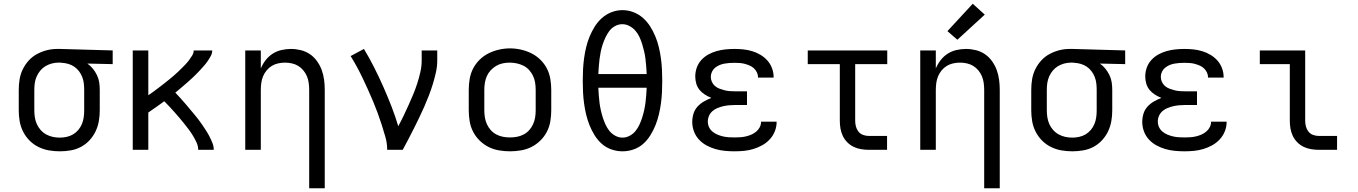

<svg xmlns="http://www.w3.org/2000/svg" viewBox="-20 -799 7240 1024"><path d="M299 8Q270 8 241 3Q212 -2 185.5 -15Q159 -28 138 -49Q117 -70 103.5 -96.5Q90 -123 85 -152Q80 -181 80 -210V-320Q80 -348 84.5 -376Q89 -404 101.5 -429.5Q114 -455 133 -476Q152 -497 177 -510.5Q202 -524 229 -531Q256 -538 285 -538Q288 -538 292 -538Q296 -538 300 -538L581 -530V-457L446 -460Q462 -449 475 -433Q488 -417 497 -398.5Q506 -380 509 -360Q512 -340 512 -320V-210Q512 -181 507 -152.5Q502 -124 489.5 -98Q477 -72 457 -50.5Q437 -29 411.5 -15.5Q386 -2 357 3Q328 8 299 8ZM299 -65Q317 -65 335.5 -69Q354 -73 370 -82.5Q386 -92 398 -106.5Q410 -121 417 -138Q424 -155 426.5 -173.5Q429 -192 429 -210V-320Q429 -337 427 -354.5Q425 -372 418.5 -388.5Q412 -405 401.5 -419Q391 -433 376.5 -443Q362 -453 345 -458Q328 -463 311 -464L300 -465Q298 -465 295.5 -465Q293 -465 291 -465Q273 -465 255 -460Q237 -455 221.5 -445.5Q206 -436 194.5 -422Q183 -408 175.5 -391Q168 -374 165.5 -356Q163 -338 163 -320V-210Q163 -191 166 -172.5Q169 -154 176.5 -137Q184 -120 197 -105.5Q210 -91 226.5 -82Q243 -73 261.5 -69Q280 -65 299 -65Z M688 0V-530H771V-291Q783 -299 794.5 -307.5Q806 -316 817.5 -324.5Q829 -333 840.5 -342Q852 -351 863.5 -360Q875 -369 886 -378Q897 -387 908 -396.5Q919 -406 929.5 -416Q940 -426 950 -436Q960 -446 970 -456.5Q980 -467 988.5 -478.5Q997 -490 1005 -503Q1013 -516 1013 -530H1112Q1112 -515 1104.5 -501Q1097 -487 1088.5 -474.5Q1080 -462 1070 -450.5Q1060 -439 1050 -428Q1040 -417 1029 -406Q1018 -395 1007 -384.5Q996 -374 984.5 -364Q973 -354 961.5 -344Q950 -334 938.5 -324.5Q927 -315 915 -305Q928 -291 940.5 -277.5Q953 -264 965 -250Q977 -236 989 -221.5Q1001 -207 1013 -193Q1025 -179 1036.5 -164Q1048 -149 1058.5 -133.5Q1069 -118 1079 -102.5Q1089 -87 1097.5 -70.5Q1106 -54 1113 -36.5Q1120 -19 1120 0H1037Q1037 -20 1028.5 -38.5Q1020 -57 1009.5 -74.5Q999 -92 987 -108Q975 -124 962.5 -139.5Q950 -155 937 -170.5Q924 -186 910.5 -201Q897 -216 883.5 -230.5Q870 -245 856 -259Q835 -244 813.5 -228.5Q792 -213 771 -199V0Z M1629 205V-320Q1629 -338 1626.5 -356.5Q1624 -375 1617 -392Q1610 -409 1598 -423.5Q1586 -438 1570.5 -447.5Q1555 -457 1536.5 -461Q1518 -465 1500 -465Q1482 -465 1463.5 -461Q1445 -457 1429.5 -447.5Q1414 -438 1402 -423.5Q1390 -409 1383 -392Q1376 -375 1373.5 -356.5Q1371 -338 1371 -320V0H1288V-530H1371V-434Q1381 -458 1397 -478.5Q1413 -499 1434 -512.5Q1455 -526 1480.5 -532Q1506 -538 1532 -538Q1558 -538 1584.5 -531.5Q1611 -525 1633 -510Q1655 -495 1671 -472.5Q1687 -450 1696 -425Q1705 -400 1708.5 -373.5Q1712 -347 1712 -320V205Z M2045 0Q2045 -34 2036 -66.5Q2027 -99 2016.5 -131.5Q2006 -164 1994.5 -195.5Q1983 -227 1970 -258Q1957 -289 1943 -320Q1929 -351 1914.5 -381.5Q1900 -412 1884 -441.5Q1868 -471 1850 -500L1921 -538Q1950 -490 1975.5 -439.5Q2001 -389 2024 -337Q2047 -285 2067.5 -232.5Q2088 -180 2104 -126Q2119 -153 2132.5 -181.5Q2146 -210 2159 -238.5Q2172 -267 2184 -296Q2196 -325 2205.5 -354.5Q2215 -384 2222 -415Q2229 -446 2229 -477V-530H2312V-477Q2312 -445 2305 -413.5Q2298 -382 2288.5 -351Q2279 -320 2267.5 -290Q2256 -260 2243 -230.5Q2230 -201 2216 -172Q2202 -143 2187.5 -114Q2173 -85 2158 -56.5Q2143 -28 2128 0Z M2700 8Q2671 8 2641.5 3Q2612 -2 2586 -15Q2560 -28 2538.5 -49Q2517 -70 2503.5 -96Q2490 -122 2485 -151.5Q2480 -181 2480 -210V-320Q2480 -349 2485 -378.5Q2490 -408 2503.5 -434Q2517 -460 2538.5 -481Q2560 -502 2586.5 -515Q2613 -528 2642 -534.5Q2671 -541 2700 -541Q2729 -541 2758 -534.5Q2787 -528 2813.5 -515Q2840 -502 2861.5 -481Q2883 -460 2896.5 -434Q2910 -408 2915 -378.5Q2920 -349 2920 -320V-210Q2920 -181 2915 -151.5Q2910 -122 2896.5 -96Q2883 -70 2861.5 -49Q2840 -28 2814 -15Q2788 -2 2758.5 3Q2729 8 2700 8ZM2700 -66Q2719 -66 2737.5 -69.5Q2756 -73 2773 -82Q2790 -91 2802.5 -105Q2815 -119 2823 -136.5Q2831 -154 2834 -172.5Q2837 -191 2837 -210V-320Q2837 -339 2834 -358Q2831 -377 2823 -394Q2815 -411 2802 -425.5Q2789 -440 2772 -448.5Q2755 -457 2736 -461Q2717 -465 2698 -465Q2679 -465 2660.5 -461Q2642 -457 2626 -447.5Q2610 -438 2597 -424Q2584 -410 2576.5 -393Q2569 -376 2566 -357.5Q2563 -339 2563 -320V-210Q2563 -191 2566 -172.5Q2569 -154 2577 -136.5Q2585 -119 2597.5 -105Q2610 -91 2627 -82Q2644 -73 2662.5 -69.5Q2681 -66 2700 -66Z M3300 8Q3270 8 3241 -2Q3212 -12 3189.5 -32Q3167 -52 3151 -78Q3135 -104 3124 -131.5Q3113 -159 3106 -188.5Q3099 -218 3095 -247.5Q3091 -277 3089.5 -307Q3088 -337 3088 -368Q3088 -398 3089.5 -428Q3091 -458 3095 -487.5Q3099 -517 3106 -546.5Q3113 -576 3124.5 -604Q3136 -632 3152 -657.5Q3168 -683 3190.5 -703Q3213 -723 3241.5 -734Q3270 -745 3300 -745Q3330 -745 3358.5 -734Q3387 -723 3409.5 -703Q3432 -683 3448 -657.5Q3464 -632 3475.5 -604Q3487 -576 3494 -546.5Q3501 -517 3505 -487.5Q3509 -458 3510.5 -428Q3512 -398 3512 -367Q3512 -337 3510.5 -307Q3509 -277 3505 -247.5Q3501 -218 3494 -188.5Q3487 -159 3476 -131.5Q3465 -104 3449 -78Q3433 -52 3410.5 -32Q3388 -12 3359 -2Q3330 8 3300 8ZM3171 -404H3429Q3428 -424 3426.5 -444.5Q3425 -465 3422.5 -485Q3420 -505 3415.5 -524.5Q3411 -544 3405 -563.5Q3399 -583 3390.5 -601.5Q3382 -620 3369 -635Q3356 -650 3337.5 -660Q3319 -670 3299 -670Q3279 -670 3260.5 -660Q3242 -650 3230 -634Q3218 -618 3209.5 -600Q3201 -582 3194.5 -562.5Q3188 -543 3184 -523.5Q3180 -504 3177.5 -484Q3175 -464 3173.5 -444Q3172 -424 3171 -404ZM3300 -65Q3320 -65 3338.5 -75Q3357 -85 3369.5 -100.5Q3382 -116 3390.5 -134.5Q3399 -153 3405 -172Q3411 -191 3415.5 -211Q3420 -231 3422.5 -250.5Q3425 -270 3426.5 -290.5Q3428 -311 3429 -331H3171Q3172 -311 3173.5 -290.5Q3175 -270 3177.5 -250.5Q3180 -231 3184.5 -211Q3189 -191 3195 -172Q3201 -153 3209.5 -134.5Q3218 -116 3230.5 -100.5Q3243 -85 3261.5 -75Q3280 -65 3300 -65Z M3897 8Q3872 8 3846 5.5Q3820 3 3795.5 -4Q3771 -11 3748 -23.5Q3725 -36 3707.5 -55Q3690 -74 3681 -98.5Q3672 -123 3672 -149Q3672 -171 3678.5 -192.5Q3685 -214 3700 -230.5Q3715 -247 3734.5 -258Q3754 -269 3774 -277Q3756 -284 3739.5 -294.5Q3723 -305 3711 -319.5Q3699 -334 3693.5 -353Q3688 -372 3688 -391Q3688 -415 3696 -438Q3704 -461 3720.5 -479Q3737 -497 3758 -508.5Q3779 -520 3802 -526.5Q3825 -533 3849 -535.5Q3873 -538 3897 -538Q3921 -538 3945 -535.5Q3969 -533 3992 -526Q4015 -519 4036 -506.5Q4057 -494 4073 -476Q4089 -458 4097.5 -435Q4106 -412 4106 -388Q4106 -387 4106 -386Q4106 -385 4106 -385H4023Q4023 -385 4023 -385.5Q4023 -386 4023 -386Q4023 -400 4017 -412.5Q4011 -425 4001 -434.5Q3991 -444 3978 -449.5Q3965 -455 3952 -458.5Q3939 -462 3925 -463Q3911 -464 3897 -464Q3883 -464 3869.5 -463Q3856 -462 3842.5 -459.5Q3829 -457 3816.5 -451.5Q3804 -446 3793.5 -437.5Q3783 -429 3777 -416Q3771 -403 3771 -390V-389Q3771 -375 3777 -362Q3783 -349 3793.5 -340Q3804 -331 3817.5 -326Q3831 -321 3844.5 -317.5Q3858 -314 3872 -313Q3886 -312 3900 -312H3964V-239H3900Q3884 -239 3868 -237.5Q3852 -236 3837 -232.5Q3822 -229 3807 -223Q3792 -217 3780 -206.5Q3768 -196 3761.5 -181.5Q3755 -167 3755 -151Q3755 -135 3761.5 -121Q3768 -107 3780 -97Q3792 -87 3806.5 -81Q3821 -75 3836 -71.5Q3851 -68 3866.5 -67Q3882 -66 3897 -66Q3913 -66 3928 -67Q3943 -68 3958 -71.5Q3973 -75 3987 -81Q4001 -87 4013 -97Q4025 -107 4032 -120.5Q4039 -134 4039 -150H4122Q4122 -150 4122 -149.5Q4122 -149 4122 -149Q4122 -123 4112.5 -99Q4103 -75 4085.5 -56Q4068 -37 4045.5 -24.5Q4023 -12 3998.5 -4.5Q3974 3 3948.5 5.5Q3923 8 3897 8Z M4613 0Q4593 0 4572 -3.5Q4551 -7 4532.5 -16Q4514 -25 4499 -40Q4484 -55 4475 -74Q4466 -93 4462.5 -113.5Q4459 -134 4459 -155V-457H4288V-530H4712V-457H4541V-155Q4541 -139 4545 -124Q4549 -109 4558.5 -97Q4568 -85 4583 -79.5Q4598 -74 4613 -74H4711V0Z M5229 205V-320Q5229 -338 5226.5 -356.5Q5224 -375 5217 -392Q5210 -409 5198 -423.5Q5186 -438 5170.5 -447.5Q5155 -457 5136.5 -461Q5118 -465 5100 -465Q5082 -465 5063.5 -461Q5045 -457 5029.5 -447.5Q5014 -438 5002 -423.5Q4990 -409 4983 -392Q4976 -375 4973.5 -356.5Q4971 -338 4971 -320V0H4888V-530H4971V-434Q4981 -458 4997 -478.5Q5013 -499 5034 -512.5Q5055 -526 5080.5 -532Q5106 -538 5132 -538Q5158 -538 5184.5 -531.5Q5211 -525 5233 -510Q5255 -495 5271 -472.5Q5287 -450 5296 -425Q5305 -400 5308.5 -373.5Q5312 -347 5312 -320V205ZM5086 -587 5033 -633 5168 -779 5232 -721Z M5699 8Q5670 8 5641 3Q5612 -2 5585.5 -15Q5559 -28 5538 -49Q5517 -70 5503.5 -96.5Q5490 -123 5485 -152Q5480 -181 5480 -210V-320Q5480 -348 5484.5 -376Q5489 -404 5501.5 -429.5Q5514 -455 5533 -476Q5552 -497 5577 -510.5Q5602 -524 5629 -531Q5656 -538 5685 -538Q5688 -538 5692 -538Q5696 -538 5700 -538L5981 -530V-457L5846 -460Q5862 -449 5875 -433Q5888 -417 5897 -398.5Q5906 -380 5909 -360Q5912 -340 5912 -320V-210Q5912 -181 5907 -152.5Q5902 -124 5889.5 -98Q5877 -72 5857 -50.5Q5837 -29 5811.5 -15.5Q5786 -2 5757 3Q5728 8 5699 8ZM5699 -65Q5717 -65 5735.5 -69Q5754 -73 5770 -82.5Q5786 -92 5798 -106.5Q5810 -121 5817 -138Q5824 -155 5826.5 -173.5Q5829 -192 5829 -210V-320Q5829 -337 5827 -354.5Q5825 -372 5818.5 -388.5Q5812 -405 5801.5 -419Q5791 -433 5776.5 -443Q5762 -453 5745 -458Q5728 -463 5711 -464L5700 -465Q5698 -465 5695.5 -465Q5693 -465 5691 -465Q5673 -465 5655 -460Q5637 -455 5621.5 -445.5Q5606 -436 5594.5 -422Q5583 -408 5575.5 -391Q5568 -374 5565.5 -356Q5563 -338 5563 -320V-210Q5563 -191 5566 -172.5Q5569 -154 5576.5 -137Q5584 -120 5597 -105.5Q5610 -91 5626.5 -82Q5643 -73 5661.5 -69Q5680 -65 5699 -65Z M6297 8Q6272 8 6246 5.5Q6220 3 6195.5 -4Q6171 -11 6148 -23.5Q6125 -36 6107.5 -55Q6090 -74 6081 -98.5Q6072 -123 6072 -149Q6072 -171 6078.5 -192.5Q6085 -214 6100 -230.5Q6115 -247 6134.5 -258Q6154 -269 6174 -277Q6156 -284 6139.5 -294.5Q6123 -305 6111 -319.5Q6099 -334 6093.5 -353Q6088 -372 6088 -391Q6088 -415 6096 -438Q6104 -461 6120.5 -479Q6137 -497 6158 -508.5Q6179 -520 6202 -526.5Q6225 -533 6249 -535.5Q6273 -538 6297 -538Q6321 -538 6345 -535.5Q6369 -533 6392 -526Q6415 -519 6436 -506.5Q6457 -494 6473 -476Q6489 -458 6497.5 -435Q6506 -412 6506 -388Q6506 -387 6506 -386Q6506 -385 6506 -385H6423Q6423 -385 6423 -385.5Q6423 -386 6423 -386Q6423 -400 6417 -412.5Q6411 -425 6401 -434.5Q6391 -444 6378 -449.5Q6365 -455 6352 -458.5Q6339 -462 6325 -463Q6311 -464 6297 -464Q6283 -464 6269.5 -463Q6256 -462 6242.5 -459.5Q6229 -457 6216.5 -451.5Q6204 -446 6193.5 -437.5Q6183 -429 6177 -416Q6171 -403 6171 -390V-389Q6171 -375 6177 -362Q6183 -349 6193.5 -340Q6204 -331 6217.5 -326Q6231 -321 6244.5 -317.5Q6258 -314 6272 -313Q6286 -312 6300 -312H6364V-239H6300Q6284 -239 6268 -237.5Q6252 -236 6237 -232.5Q6222 -229 6207 -223Q6192 -217 6180 -206.5Q6168 -196 6161.5 -181.5Q6155 -167 6155 -151Q6155 -135 6161.5 -121Q6168 -107 6180 -97Q6192 -87 6206.5 -81Q6221 -75 6236 -71.5Q6251 -68 6266.5 -67Q6282 -66 6297 -66Q6313 -66 6328 -67Q6343 -68 6358 -71.5Q6373 -75 6387 -81Q6401 -87 6413 -97Q6425 -107 6432 -120.5Q6439 -134 6439 -150H6522Q6522 -150 6522 -149.5Q6522 -149 6522 -149Q6522 -123 6512.5 -99Q6503 -75 6485.5 -56Q6468 -37 6445.5 -24.5Q6423 -12 6398.5 -4.5Q6374 3 6348.5 5.5Q6323 8 6297 8Z M7013 0Q6993 0 6972 -3.5Q6951 -7 6932.5 -16Q6914 -25 6899 -40Q6884 -55 6875 -74Q6866 -93 6862.5 -113.5Q6859 -134 6859 -155V-457H6699V-530H6941V-155Q6941 -139 6945 -124Q6949 -109 6958.5 -97Q6968 -85 6983 -79.5Q6998 -74 7013 -74H7111V0Z"/></svg>

Font: Iosevka Curly Extended
Style: Regular
Weight: 400
Width: 7
Monospace: yes
Designer: Belleve Invis
Foundry: Belleve Invis
Version: Version 11.1.0; ttfautohint (v1.8.3)